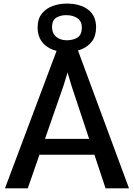

<svg xmlns="http://www.w3.org/2000/svg" viewBox="-20 -1024 728 1044"><path d="M131 0H7L289 -751H403.5L681.5 0H554L368.5 -558.5L347.5 -630L325.5 -558.5ZM147 -182.5 167 -269H508L529 -182.5ZM341.5 -741.5Q269.5 -741.5 226.8 -777.2Q184 -813 184.5 -876Q185 -923 208.5 -951.2Q232 -979.5 268.2 -992Q304.5 -1004.5 343 -1004.5Q416 -1004.5 459.2 -971.5Q502.5 -938.5 502.5 -874.5Q502 -827.5 479.5 -798.2Q457 -769 420.8 -755.2Q384.5 -741.5 341.5 -741.5ZM341.5 -805Q378.5 -805 401.8 -820.2Q425 -835.5 425 -874.5Q425 -908 401 -924.8Q377 -941.5 341.5 -941.5Q312.5 -942.5 287.8 -929Q263 -915.5 263 -876Q263 -844 284.2 -825Q305.5 -806 341.5 -805Z"/></svg>

Font: Tracken
Style: Regular
Weight: 400
Designer: Eben Sorkin
Foundry: Eben Sorkin
Version: Version 2.001